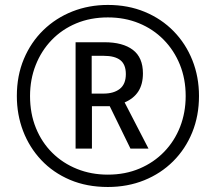

<svg xmlns="http://www.w3.org/2000/svg" viewBox="-20 -744 870 774"><path d="M284.7 -145V-573.7H401.4Q475.1 -573.7 515.6 -543Q556.2 -512.2 556.2 -448.2Q556.2 -404.3 537.6 -375.5Q519 -346.7 482.4 -331.1L578.6 -145H505.9L422.4 -315.9H350.6V-145ZM349.6 -366.7H397.5Q438.5 -366.7 462.9 -385.7Q487.3 -404.8 487.3 -445.3Q487.3 -483.9 465.1 -501.5Q442.9 -519 397.9 -519H349.6ZM414.6 9.8Q330.1 9.8 262.2 -19Q194.3 -47.9 146.5 -98.6Q98.6 -149.4 73.2 -215.6Q47.9 -281.7 47.9 -356.9Q47.9 -439 76.2 -506.3Q104.5 -573.7 154.8 -622.6Q205.1 -671.4 271.7 -697.8Q338.4 -724.1 415 -724.1Q496.6 -724.1 564 -696Q631.3 -668 680.2 -617.9Q729 -567.9 755.6 -501Q782.2 -434.1 782.2 -356.9Q782.2 -277.3 754.9 -210.2Q727.5 -143.1 678 -93.8Q628.4 -44.4 561.3 -17.3Q494.1 9.8 414.6 9.8ZM414.6 -40Q484.9 -40 542.5 -64.5Q600.1 -88.9 641.8 -132.1Q683.6 -175.3 706.1 -232.9Q728.5 -290.5 728.5 -356.9Q728.5 -425.8 705.1 -483.6Q681.6 -541.5 639.4 -584.2Q597.2 -627 540 -650.4Q482.9 -673.8 415 -673.8Q344.7 -673.8 287.1 -649.7Q229.5 -625.5 188 -582.3Q146.5 -539.1 123.8 -481.4Q101.1 -423.8 101.1 -356.9Q101.1 -286.1 124.8 -228Q148.4 -169.9 190.9 -127.9Q233.4 -85.9 290.5 -63Q347.7 -40 414.6 -40Z"/></svg>

Font: Open Sans Condensed
Style: Regular
Weight: 400
Width: 3
Designer: Monotype Design Team
Foundry: Monotype Imaging Inc.
Version: Version 3.000